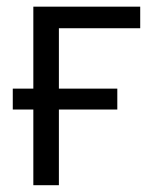

<svg xmlns="http://www.w3.org/2000/svg" viewBox="-20 -545 452 565"><path d="M17.6 -222.7V-284.2H78.1V-525.4H392.6V-461.9H153.3V-284.2H325.2V-222.7H153.3V0H78.1V-222.7Z"/></svg>

Font: Gothic A1
Style: Regular
Weight: 400
Designer: HanYang I&C Co.,Ltd.
Foundry: HanYang I&C Co.,Ltd.
Version: Version 2.50